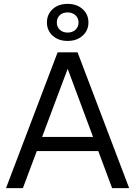

<svg xmlns="http://www.w3.org/2000/svg" viewBox="-20 -970 697 990"><path d="M11 0 277 -700H380L646 0H558L322 -634H336L98 0ZM121 -191 149 -264H509L538 -191ZM329 -759Q281 -759 251.5 -786Q222 -813 222 -854Q222 -896 251.5 -923Q281 -950 329 -950Q376 -950 406 -923Q436 -896 436 -854Q436 -813 406 -786Q376 -759 329 -759ZM329 -802Q353 -802 369 -816.5Q385 -831 385 -854Q385 -877 369 -891.5Q353 -906 329 -906Q303 -906 288 -891.5Q273 -877 273 -854Q273 -831 288.5 -816.5Q304 -802 329 -802Z"/></svg>

Font: SUSE
Style: Regular
Weight: 400
Designer: Rene Bieder
Foundry: SUSE
Version: Version 1.000